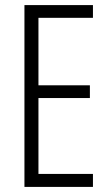

<svg xmlns="http://www.w3.org/2000/svg" viewBox="-20 -734 432 754"><path d="M345 0H76V-714H345V-664H131V-399H333V-349H131V-51H345Z"/></svg>

Font: Noto Sans Khmer ExtraCondensed Light
Style: Regular
Weight: 300
Width: 2
Designer: Danh Hong and the Monotype Design Team
Foundry: Monotype Imaging Inc.
Version: Version 2.004; ttfautohint (v1.8.4.7-5d5b)